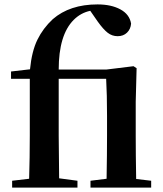

<svg xmlns="http://www.w3.org/2000/svg" viewBox="-20 -850 738 870"><path d="M597 -39 665 -31V0H390V-31L463 -40Q465 -154 465 -235V-326Q465 -422 461 -493H246V-235Q246 -170 248 -42L331 -31V0H35V-31L112 -40Q115 -136 115 -235V-493H30V-526L116 -536Q124 -618 149.5 -670Q175 -722 219 -763Q296 -830 422 -830Q484 -830 525.5 -807.5Q567 -785 574 -743Q572 -718 555.5 -702Q539 -686 513 -686Q488 -686 468 -701.5Q448 -717 423 -752L389 -801Q346 -792 314 -760Q246 -692 246 -535H463L585 -550L599 -541L595 -389V-235Q595 -153 597 -39Z"/></svg>

Font: Swei Spring CJKtc
Style: Bold
Weight: 700
Version: Version 1.021